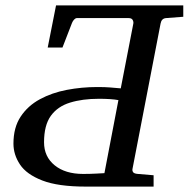

<svg xmlns="http://www.w3.org/2000/svg" viewBox="-20 -691 699 711"><path d="M297.4 0Q194.8 0 136.5 -22.7Q78.1 -45.4 54 -81.8Q29.8 -118.2 29.8 -159.2Q29.8 -218.8 56.4 -259Q83 -299.3 127.7 -323.5Q172.4 -347.7 227.5 -358.2Q282.7 -368.7 339.8 -368.7Q370.1 -368.7 387 -367.2Q403.8 -365.7 427.2 -363.8L473.6 -603Q475.1 -609.9 471.4 -616.9Q467.8 -624 456.5 -624H264.6Q259.8 -624 254.6 -618.7Q249.5 -613.3 246.6 -606L211.4 -515.1H156.7L187.5 -670.9H658.7V-628.9L594.7 -624Q578.1 -622.6 574.7 -604L470.7 -65.9Q469.2 -58.6 473.1 -53.2Q477.1 -47.9 490.7 -46.9L548.8 -42V0ZM287.6 -46.9Q313.5 -46.9 335.4 -48.1Q357.4 -49.3 366.7 -49.8L418.5 -320.3Q405.3 -322.8 386.7 -324Q368.2 -325.2 346.7 -325.2Q285.2 -325.2 239.3 -311Q193.4 -296.9 168.2 -262Q143.1 -227.1 143.1 -164.1Q143.1 -110.8 182.4 -78.9Q221.7 -46.9 287.6 -46.9Z"/></svg>

Font: Charis
Style: Italic
Weight: 400
Italic angle: -11°
Designer: Walt Agee, Miriam Martin, Annie Olsen, Victor Gaultney, Lorna Priest, Alan Ward, Bob Hallissy, Martin Hosken, Sharon Cor
Foundry: SIL Global
Version: Version 7.000